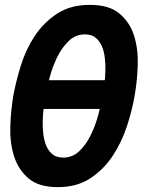

<svg xmlns="http://www.w3.org/2000/svg" viewBox="-20 -760 640 790"><path d="M95.2 -311.9Q65.2 -311.9 53 -326.4Q40.9 -340.9 46.2 -371Q51.5 -401.1 68.6 -415.5Q85.8 -429.9 116.1 -429.9H476.1Q506.2 -429.9 517.9 -415.4Q529.7 -400.9 524.3 -370.9Q518.9 -340.9 502 -326.4Q485.1 -311.9 455.2 -311.9ZM239.6 -111.5Q279.2 -111.5 307.4 -139.2Q335.6 -166.8 354.5 -206.4Q373.5 -246 385 -289.6Q396.6 -333.1 401.9 -365.6Q405.9 -387.2 409.4 -414Q412.9 -440.9 413.6 -469.2Q414.3 -497.6 411 -524.2Q407.8 -550.9 398.2 -571.9Q388.7 -593 372.2 -605.7Q355.8 -618.5 329.4 -618.5Q290.5 -618.5 262.2 -590.8Q233.8 -563.2 214.7 -523.6Q195.5 -484 184.1 -440.7Q172.7 -397.5 166.7 -365.3Q163.4 -344.1 159.9 -316.8Q156.4 -289.4 155.7 -261.4Q155 -233.4 158.5 -206.4Q161.9 -179.4 171.3 -158.2Q180.6 -137 197.3 -124.3Q213.9 -111.5 239.6 -111.5ZM218 10Q138.8 10 96.7 -26.5Q54.6 -63 37.3 -118.6Q20.1 -174.3 22.4 -240.3Q24.7 -306.3 34.7 -365.6Q45.4 -424.3 65.7 -490.1Q86.1 -556 122.6 -611.5Q159.2 -667 214.5 -703.5Q269.8 -740 350 -740Q429.2 -740 471.8 -704Q514.4 -668 531.7 -612.9Q548.9 -557.7 546.8 -492.7Q544.6 -427.7 534.6 -370.1Q524.6 -309.4 502.9 -242.6Q481.2 -175.7 444.2 -119.4Q407.1 -63 351.8 -26.5Q296.5 10 218 10Z"/></svg>

Font: Maple Mono
Style: Italic
Weight: 400
Italic angle: -10°
Monospace: yes
Designer: subframe7536
Version: Version 7.300